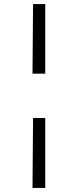

<svg xmlns="http://www.w3.org/2000/svg" viewBox="-20 -845 383 945"><path d="M202.7 -264.1V80H140L142.7 -264.1ZM202.7 -825V-482.3H140L142.7 -825Z"/></svg>

Font: Yaldevi ExtraLight
Style: Regular
Weight: 200
Designer: Sol Matas, Rajitha Manaperi, Kosala Senevirathne
Foundry: Mooniak
Version: Version 1.100